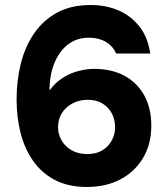

<svg xmlns="http://www.w3.org/2000/svg" viewBox="-20 -736 664 764"><path d="M326 8Q251 8 198 -20Q145 -48 111 -97Q77 -146 61.5 -208.5Q46 -271 46 -340Q46 -416 63 -483.5Q80 -551 116 -603.5Q152 -656 207.5 -686Q263 -716 341 -716Q401 -716 450.5 -695Q500 -674 534 -631.5Q568 -589 578 -523H442Q430 -552 401.5 -569Q373 -586 335 -586Q300 -586 274 -573.5Q248 -561 229.5 -539.5Q211 -518 199 -491Q187 -464 182 -434.5Q177 -405 177 -376Q201 -409 232.5 -428Q264 -447 296 -454.5Q328 -462 354 -462Q425 -462 476 -434Q527 -406 554.5 -355.5Q582 -305 582 -236Q582 -162 549 -107Q516 -52 458.5 -22Q401 8 326 8ZM327 -123Q363 -123 387.5 -138Q412 -153 425 -177.5Q438 -202 438 -230Q438 -260 425 -284.5Q412 -309 388 -324Q364 -339 329 -339Q296 -339 268.5 -324.5Q241 -310 226 -285.5Q211 -261 211 -230Q211 -202 225 -177.5Q239 -153 265 -138Q291 -123 327 -123Z"/></svg>

Font: Onest
Style: Bold
Weight: 700
Designer: Dmitri Voloshin, Andrey Kudryavtsev
Foundry: Dmitri Voloshin, Andrey Kudryavtsev
Version: Version 1.000;gftools[0.9.33]